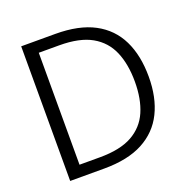

<svg xmlns="http://www.w3.org/2000/svg" viewBox="-125 -819 920 938"><g transform="rotate(-20 335.0 -350.0)"><path d="M83 0V-700H260Q383 -700 462 -658Q541 -616 579.5 -537Q618 -458 618 -348Q618 -240 579.5 -162Q541 -84 462 -42Q383 0 260 0ZM153 -59H259Q365 -59 427.5 -94Q490 -129 518 -193.5Q546 -258 546 -348Q546 -439 518 -504.5Q490 -570 427.5 -605.5Q365 -641 259 -641H153Z"/></g></svg>

Font: DM Sans 10pt Light
Style: Regular
Weight: 300
Version: Version 4.004;gftools[0.9.30]